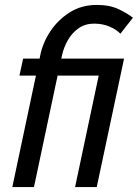

<svg xmlns="http://www.w3.org/2000/svg" viewBox="-20 -760 560 780"><path d="M126 -453H59L74 -522H141L143 -533Q153 -585 184 -632Q215 -679 263 -709.5Q311 -740 373 -740Q426 -740 462.5 -722.5Q499 -705 520 -688L469 -623Q453 -640 425 -652Q397 -664 362 -664Q326 -664 299 -645Q272 -626 255.5 -596.5Q239 -567 232 -536L229 -522H484L373 0H285L381 -453H214L118 0H30Z"/></svg>

Font: Raleway Medium
Style: Italic
Weight: 500
Italic angle: -12°
Designer: Matt McInerney, Pablo Impallari, Rodrigo Fuenzalida
Foundry: Matt McInerney, Pablo Impallari, Rodrigo Fuenzalida
Version: Version 4.026